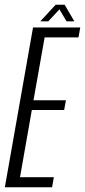

<svg xmlns="http://www.w3.org/2000/svg" viewBox="-48 -791 358 811"><path d="M-27.5 0 91.5 -675H291L283.5 -633H140.5L93.5 -367.5H230.5L223 -326.5H86.5L36.5 -42.5H179.5L172 0ZM122.5 -701 187 -771H225L266 -701H233L203 -751.5L156 -701Z"/></svg>

Font: Anybody Condensed Light
Style: Italic
Weight: 300
Width: 3
Italic angle: -10°
Designer: Tyler Finck
Foundry: Etcetera Type Company
Version: Version 1.010; ttfautohint (v1.8.3) -l 8 -r 50 -G 200 -x 14 